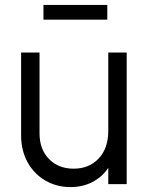

<svg xmlns="http://www.w3.org/2000/svg" viewBox="-20 -750 613 782"><path d="M66 -198V-536H141V-207Q141 -142 179.5 -102.5Q218 -63 280 -63Q343 -63 382 -104.5Q421 -146 421 -217V-536H496V0H421V-104L438 -100Q418 -48 372.5 -18Q327 12 267 12Q211 12 165 -14.5Q119 -41 92.5 -89Q66 -137 66 -198ZM157 -730H417V-670H157Z"/></svg>

Font: Trafiko Sans Variable
Style: Regular
Weight: 400
Designer: Gumpita Rahayu / Trafiko
Foundry: Tokotype / Trafiko
Version: Version 0.001;FEAKit 1.0